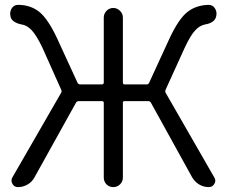

<svg xmlns="http://www.w3.org/2000/svg" viewBox="-20 -765 927 785"><path d="M657.2 -398.4Q654.3 -391.6 657.2 -385.7L856.4 -39.1Q864.3 -26.4 856.4 -13.2Q848.6 0 834 0Q812.5 0 794.4 -10.7Q776.4 -21.5 765.6 -40L596.7 -345.7Q592.8 -351.6 585.9 -351.6H489.3Q482.4 -351.6 482.4 -344.7V-39.1Q482.4 -22.5 470.7 -11.2Q459 0 442.9 0Q426.8 0 415.5 -11.2Q404.3 -22.5 404.3 -39.1V-344.7Q404.3 -351.6 396.5 -351.6H302.7Q294.9 -351.6 291 -345.7L121.1 -40Q111.3 -21.5 92.8 -10.7Q74.2 0 53.7 0Q38.1 0 30.8 -13.2Q23.4 -26.4 30.3 -39.1L229.5 -384.8Q233.4 -390.6 230.5 -397.5L153.3 -570.3Q128.9 -621.1 109.4 -641.6Q89.8 -662.1 68.4 -665Q50.8 -668 37.6 -676.8Q24.4 -685.5 22.5 -700.2Q21.5 -704.1 21.5 -708Q21.5 -720.7 28.3 -731.4Q37.1 -745.1 53.7 -745.1Q104.5 -745.1 140.1 -716.8Q175.8 -688.5 212.9 -609.4L296.9 -426.8Q299.8 -419.9 307.6 -419.9H396.5Q404.3 -419.9 404.3 -427.7V-693.4Q404.3 -709 415.5 -720.7Q426.8 -732.4 442.9 -732.4Q459 -732.4 470.7 -720.7Q482.4 -709 482.4 -693.4V-427.7Q482.4 -419.9 489.3 -419.9H580.1Q586.9 -419.9 589.8 -426.8L673.8 -609.4Q710.9 -688.5 746.6 -716.3Q782.2 -744.1 833 -745.1Q849.6 -745.1 858.4 -731.4Q865.2 -720.7 865.2 -709Q865.2 -704.1 864.3 -700.2Q859.4 -671.9 818.4 -665Q796.9 -661.1 777.8 -640.6Q758.8 -620.1 735.4 -570.3Z"/></svg>

Font: Gen Jyuu Gothic P Normal
Style: Regular
Weight: 300
Designer: [Source Han Sans]
Ryoko NISHIZUKA  (kana & ideographs); Paul D. Hunt (Latin, Greek & Cyrillic); Wenlong ZHANG  (bopomofo
Version: Version 1.002.20150607